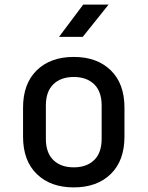

<svg xmlns="http://www.w3.org/2000/svg" viewBox="-20 -805 640 833"><path d="M300 8Q199 8 139.5 -50Q80 -108 80 -212V-338Q80 -442 139.5 -500Q199 -558 300 -558Q401 -558 460.5 -500Q520 -442 520 -338V-212Q520 -108 460.5 -50Q401 8 300 8ZM300 -79Q356 -79 388.5 -110.5Q421 -142 421 -203V-347Q421 -408 388.5 -439.5Q356 -471 300 -471Q244 -471 211.5 -439.5Q179 -408 179 -347V-203Q179 -142 211.5 -110.5Q244 -79 300 -79ZM236 -645 341 -785H451L339 -645Z"/></svg>

Font: JetBrains Mono NL Medium
Style: Regular
Weight: 500
Monospace: yes
Designer: Philipp Nurullin, Konstantin Bulenkov
Foundry: JetBrains
Version: Version 2.305; ttfautohint (v1.8.4.7-5d5b)